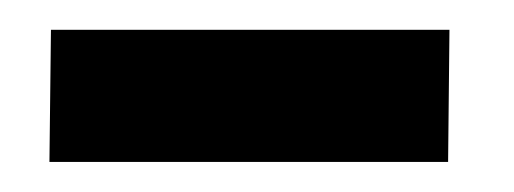

<svg xmlns="http://www.w3.org/2000/svg" viewBox="-20 -798 340 127"><path d="M13.7 -778.3H277.3L276.4 -690.9H12.7Z"/></svg>

Font: Brush Lettering One
Style: Bold Italic
Weight: 400
Italic angle: -7°
Designer: Eben Sorkin
Foundry: Eben Sorkin
Version: Version 1.001